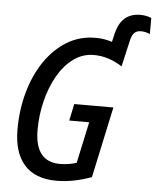

<svg xmlns="http://www.w3.org/2000/svg" viewBox="-58 -909 786 968"><g transform="rotate(5 334.5 -425.0)"><path d="M263 10Q156 10 101 -52Q46 -114 46 -231Q46 -331 71 -420Q96 -509 142.5 -577.5Q189 -646 253.5 -685.5Q318 -725 398 -725Q423 -725 443 -721.5Q463 -718 482 -712L491 -751Q504 -807 534.5 -833.5Q565 -860 612 -860Q630 -860 644 -857Q658 -854 669 -849V-768Q645 -778 624 -778Q601 -778 589 -765Q577 -752 571 -724L541 -593Q471 -638 398 -638Q340 -638 293.5 -603.5Q247 -569 214.5 -511.5Q182 -454 164.5 -382.5Q147 -311 147 -238Q147 -76 274 -76Q297 -76 318.5 -79.5Q340 -83 358 -89L403 -298H302L320 -383H518L441 -24Q398 -8 353.5 1Q309 10 263 10Z"/></g></svg>

Font: Noto Sans Condensed Medium
Style: Italic
Weight: 500
Width: 3
Italic angle: -12°
Designer: Monotype Design Team
Foundry: Monotype Imaging Inc.
Version: Version 2.013; ttfautohint (v1.8.4.7-5d5b)